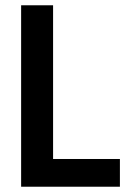

<svg xmlns="http://www.w3.org/2000/svg" viewBox="-20 -707 490 727"><path d="M60 0V-687H181V-105H434V0Z"/></svg>

Font: Archivo SemiBold Condensed
Style: Regular
Weight: 600
Width: 3
Version: Version 2.001